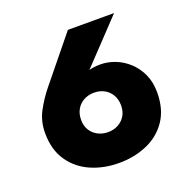

<svg xmlns="http://www.w3.org/2000/svg" viewBox="-127 -819 950 961"><g transform="rotate(-20 348.5 -339.0)"><path d="M242 -250Q242 -282 256 -306Q270 -330 294.5 -343Q319 -356 349 -356Q379 -356 403 -343Q427 -330 441 -306Q455 -282 455 -250Q455 -218 441 -195Q427 -172 403 -159Q379 -146 349 -146Q319 -146 294.5 -159Q270 -172 256 -195Q242 -218 242 -250ZM334 -696 142 -460Q104 -413 77 -362Q50 -311 50 -250Q50 -160 91 -100.5Q132 -41 199.5 -11.5Q267 18 349 18Q430 18 498 -11.5Q566 -41 606.5 -100.5Q647 -160 647 -250Q647 -305 627.5 -347Q608 -389 576 -418.5Q544 -448 505 -463Q466 -478 428 -478Q389 -478 364 -469.5Q339 -461 308 -433L351 -454L580 -696Z"/></g></svg>

Font: Jost ExtraBold
Style: Regular
Weight: 800
Version: Version 3.710